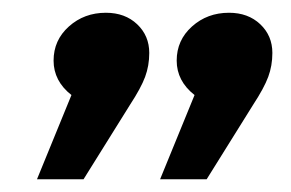

<svg xmlns="http://www.w3.org/2000/svg" viewBox="-20 -602 456 301"><path d="M285 -453Q257 -475 257 -507Q257 -539 281 -560.5Q305 -582 339 -582Q369 -582 388 -564Q407 -546 407 -519Q407 -499 400.5 -481.5Q394 -464 377 -438L304 -321H231ZM92 -453Q64 -475 64 -507Q64 -539 88 -560.5Q112 -582 146 -582Q176 -582 195 -564Q214 -546 214 -519Q214 -499 207.5 -481.5Q201 -464 184 -438L111 -321H38Z"/></svg>

Font: FiraGO Medium
Style: Italic
Weight: 500
Italic angle: -8°
Designer: bBox Type GmbH
Foundry: bBox Type GmbH
Version: Version 1.001